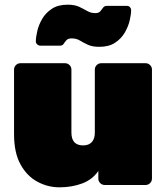

<svg xmlns="http://www.w3.org/2000/svg" viewBox="-20 -790 714 820"><path d="M234 10Q184 10 139.5 -14Q95 -38 67.5 -88Q40 -138 40 -217V-493Q40 -504 48 -512Q56 -520 67 -520H258Q269 -520 277 -512Q285 -504 285 -493V-224Q285 -169 335 -169Q359 -169 372 -183Q385 -197 385 -224V-493Q385 -504 393 -512Q401 -520 412 -520H602Q613 -520 621 -512Q629 -504 629 -493V-27Q629 -16 621 -8Q613 0 602 0H427Q416 0 408 -8Q400 -16 400 -27V-60Q375 -23 331 -6.5Q287 10 234 10ZM404 -590Q374 -590 355 -599Q336 -608 321 -617Q306 -626 286 -626Q271 -626 264 -618.5Q257 -611 252 -603Q247 -595 236 -595H152Q145 -595 139 -600.5Q133 -606 133 -613Q133 -630 139 -656.5Q145 -683 160 -709Q175 -735 201.5 -752.5Q228 -770 269 -770Q299 -770 318 -761Q337 -752 352.5 -743Q368 -734 387 -734Q402 -734 408.5 -742Q415 -750 420.5 -757.5Q426 -765 437 -765H521Q530 -765 535 -759.5Q540 -754 540 -746Q540 -729 534 -703Q528 -677 513 -651Q498 -625 471.5 -607.5Q445 -590 404 -590Z"/></svg>

Font: Rubik Black
Style: Regular
Weight: 900
Designer: Hubert and Fischer
Foundry: Hubert and Fischer
Version: Version 2.300;gftools[0.9.30]